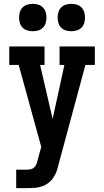

<svg xmlns="http://www.w3.org/2000/svg" viewBox="-20 -976 540 996"><path d="M64 0V-96H121Q131 -96 141 -98.5Q151 -101 158.5 -108.5Q166 -116 169.5 -125.5Q173 -135 175 -145L194 -214L77 -639H28V-735H211V-639H188L253 -359L314 -639H289V-735H472V-639H423L283 -120Q279 -103 273.5 -87Q268 -71 258 -57Q248 -40 232.5 -28Q217 -16 198.5 -9.5Q180 -3 160.5 -1.5Q141 0 121 0ZM350 -814Q336 -814 322 -818Q308 -822 297.5 -832.5Q287 -843 283 -857Q279 -871 279 -885Q279 -899 283 -913Q287 -927 297.5 -937.5Q308 -948 322 -952Q336 -956 350 -956Q364 -956 378 -952Q392 -948 402.5 -937.5Q413 -927 417 -913Q421 -899 421 -885Q421 -871 417 -857Q413 -843 402.5 -832.5Q392 -822 378 -818Q364 -814 350 -814ZM150 -814Q136 -814 122 -818Q108 -822 97.5 -832.5Q87 -843 83 -857Q79 -871 79 -885Q79 -899 83 -913Q87 -927 97.5 -937.5Q108 -948 122 -952Q136 -956 150 -956Q164 -956 178 -952Q192 -948 202.5 -937.5Q213 -927 217 -913Q221 -899 221 -885Q221 -871 217 -857Q213 -843 202.5 -832.5Q192 -822 178 -818Q164 -814 150 -814Z"/></svg>

Font: Iosevka Slab
Style: Bold
Weight: 700
Monospace: yes
Designer: Belleve Invis
Foundry: Belleve Invis
Version: Version 11.1.1; ttfautohint (v1.8.3)